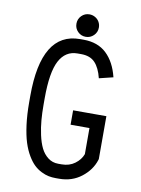

<svg xmlns="http://www.w3.org/2000/svg" viewBox="-92 -888 709 963"><g transform="rotate(10 262.5 -407.0)"><path d="M284.7 -826.2Q300.3 -826.2 313.7 -818.6Q327.1 -811 334.7 -797.9Q342.3 -784.7 342.3 -769Q342.3 -745.1 325.4 -728.5Q308.6 -711.9 284.9 -711.9Q261.2 -711.9 244.6 -728.5Q228 -745.1 228 -769Q228 -793 244.6 -809.6Q261.2 -826.2 284.7 -826.2ZM277.3 -622.6H259.3Q198.2 -622.6 167.2 -564Q136.2 -505.4 136.2 -372.6V-339.8Q136.2 -298.3 139.2 -262Q142.1 -225.6 150.4 -187.5Q158.7 -149.4 171.9 -122.6Q185.1 -95.7 207.5 -78.4Q230 -61 259.8 -61H277.3Q316.4 -61 344.5 -81.8Q372.6 -102.5 383.3 -131.8V-264.6H287.1V-337.9H456.5V-119.6L455.1 -114.7Q438.5 -62 390.6 -24.9Q342.8 12.2 277.3 12.2H259.8Q241.2 12.2 223.9 8.8Q206.5 5.4 186.3 -4.6Q166 -14.6 149.2 -30.5Q132.3 -46.4 116 -73.7Q99.6 -101.1 88.1 -137Q76.7 -172.9 69.8 -224.9Q63 -276.9 63 -339.8V-372.6Q63 -695.8 259.3 -695.8H277.3Q350.1 -695.8 394.5 -653.8Q439 -611.8 457.5 -536.1L386.2 -518.6Q373.5 -570.3 348.6 -596.4Q323.7 -622.6 277.3 -622.6Z"/></g></svg>

Font: Anka/Coder Condensed
Style: Regular
Weight: 400
Width: 4
Monospace: yes
Version: Version 1.100